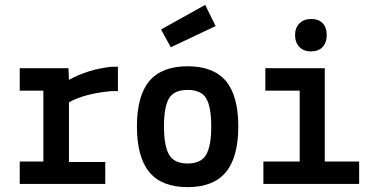

<svg xmlns="http://www.w3.org/2000/svg" viewBox="-20 -755 1540 788"><path d="M61 0V-92H158V-383H61V-475H261L263 -427Q339 -470 437 -481H464V-381H437Q327 -371 263 -335V-90H412V0Z M593 -422.5Q644 -483 750 -483Q856 -483 907 -422.5Q958 -362 958 -236Q958 -110 907 -48.5Q856 13 750 13Q644 13 593 -48.5Q542 -110 542 -236Q542 -362 593 -422.5ZM673.5 -351Q653 -316 653 -236Q653 -156 674 -120Q695 -84 750 -84Q805 -84 826 -120Q847 -156 847 -236Q847 -316 826.5 -351Q806 -386 750 -386Q694 -386 673.5 -351ZM641 -634 822 -735 865 -648 681 -561Z M1061 0V-92H1210V-383H1069V-475H1313V-92H1454V0ZM1256.5 -544Q1226 -544 1208.5 -562.5Q1191 -581 1191 -611Q1191 -641 1209 -659Q1227 -677 1257.5 -677Q1288 -677 1304.5 -659.5Q1321 -642 1321 -611Q1321 -580 1304 -562Q1287 -544 1256.5 -544Z"/></svg>

Font: Lekton
Style: Bold
Weight: 700
Designer: Paolo Mazzetti, Luciano Perondi, Raffaele Flato, Elena Papassissa, Emilio Macchia, Michela Povoleri, Tobias Seemiller, R
Version: Version 34.000